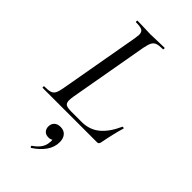

<svg xmlns="http://www.w3.org/2000/svg" viewBox="-274 -698 1047 1047"><g transform="rotate(45 249.5 -174.5)"><path d="M13 -12Q44 -12 59 -17Q74 -22 81.5 -36.5Q89 -51 94 -81L176 -544Q180 -570 180 -576Q180 -598 167 -605.5Q154 -613 119 -613Q117 -613 117 -619Q117 -625 119 -625L162 -624Q198 -622 221 -622Q244 -622 284 -624L328 -625Q330 -625 330 -619Q330 -613 328 -613Q297 -613 282 -607.5Q267 -602 259.5 -587.5Q252 -573 246 -543L165 -85Q162 -67 162 -54Q162 -33 173.5 -26Q185 -19 215 -19H293Q354 -19 396.5 -54Q439 -89 470 -158Q470 -159 473 -159Q482 -159 481 -155Q462 -90 448 -15Q446 -7 442.5 -3.5Q439 0 432 0H13Q10 0 10 -6Q10 -12 13 -12ZM199 276Q195 276 193 271.5Q191 267 194 265Q243 232 249 191Q251 179 251 174Q251 160 245 152.5Q239 145 231 143L261 130Q262 169 226 169Q205 169 194 157Q183 145 183 127Q183 106 196 93.5Q209 81 233 81Q259 81 273.5 98Q288 115 288 143Q288 182 264.5 215.5Q241 249 201 275Z"/></g></svg>

Font: Cormorant Infant Medium
Style: Italic
Weight: 500
Italic angle: -10°
Designer: Christian Thalmann (Catharsis Fonts)
Foundry: Catharsis Fonts
Version: Version 4.000